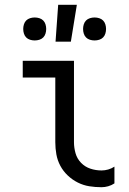

<svg xmlns="http://www.w3.org/2000/svg" viewBox="-20 -774 540 802"><path d="M404 8Q378 8 353 4Q328 0 305 -11.5Q282 -23 263 -41Q244 -59 232 -81.5Q220 -104 215.5 -129Q211 -154 211 -180V-450H75V-520H289V-180Q289 -157 295.5 -134Q302 -111 318.5 -94Q335 -77 357.5 -69.5Q380 -62 404 -62Q418 -62 432 -66Q446 -70 458 -78V-8Q446 0 432 4Q418 8 404 8ZM375 -605Q365 -605 355.5 -608Q346 -611 339.5 -617.5Q333 -624 330 -633.5Q327 -643 327 -653Q327 -663 330 -672.5Q333 -682 339.5 -688.5Q346 -695 355.5 -698Q365 -701 375 -701Q385 -701 394.5 -698Q404 -695 410.5 -688.5Q417 -682 420 -672.5Q423 -663 423 -653Q423 -643 420 -633.5Q417 -624 410.5 -617.5Q404 -611 394.5 -608Q385 -605 375 -605ZM125 -605Q115 -605 105.5 -608Q96 -611 89.5 -617.5Q83 -624 80 -633.5Q77 -643 77 -653Q77 -663 80 -672.5Q83 -682 89.5 -688.5Q96 -695 105.5 -698Q115 -701 125 -701Q135 -701 144.5 -698Q154 -695 160.5 -688.5Q167 -682 170 -672.5Q173 -663 173 -653Q173 -643 170 -633.5Q167 -624 160.5 -617.5Q154 -611 144.5 -608Q135 -605 125 -605ZM212 -600 223 -754H301L276 -600Z"/></svg>

Font: Iosevka
Style: Regular
Weight: 400
Monospace: yes
Designer: Belleve Invis
Foundry: Belleve Invis
Version: Version 33.2.3; ttfautohint (v1.8.4)